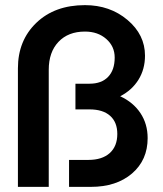

<svg xmlns="http://www.w3.org/2000/svg" viewBox="-20 -728 635 748"><path d="M311 -605Q245.6 -605 207.8 -564.9Q169.9 -524.9 169.9 -456.1V0H49.8V-461.9Q49.8 -570.3 121.6 -639.2Q193.4 -708 311 -708Q408.2 -708 476.6 -650.4Q544.9 -592.8 544.9 -511.2Q544.9 -458.5 519.5 -417.5Q494.1 -376.5 448.2 -353Q499 -329.6 527.1 -287.4Q555.2 -245.1 555.2 -189.9Q555.2 -104.5 494.4 -52.2Q433.6 0 334 0H249V-105H324.2Q377.9 -105 407.5 -131.6Q437 -158.2 437 -206.1Q437 -252 408.9 -276.9Q380.9 -301.8 329.1 -301.8H273.9V-401.9H329.1Q375.5 -401.9 401.1 -428.5Q426.8 -455.1 426.8 -503.9Q426.8 -547.4 394 -576.2Q361.3 -605 311 -605Z"/></svg>

Font: Overused Grotesk SemiBold
Style: Regular
Weight: 600
Version: Version 0.002